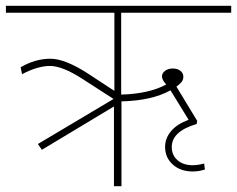

<svg xmlns="http://www.w3.org/2000/svg" viewBox="-36 -642 817 662"><path d="M382.8 0H356.9V-274.9L108.4 -125.5L94.7 -145.5L355.5 -300.8L248 -370.1Q179.2 -414.6 136.5 -414.6Q93.8 -414.6 40 -386.2L35.2 -410.2Q85.9 -439.5 137.5 -439.5Q189 -439.5 269 -387.2L358.4 -328.6V-598.1H-15.6V-622.1H761.2V-598.1H381.8V-315.9Q477.1 -318.4 537.1 -350.6Q522.5 -366.7 522.5 -378.4Q522.5 -390.1 533.2 -397.9Q543.9 -405.8 560.1 -405.8Q576.2 -405.8 586.2 -397.7Q596.2 -389.6 596.2 -377.4Q596.2 -365.2 587.9 -356.9Q579.6 -348.6 572.3 -343.3L644 -225.1L642.1 -214.4Q556.2 -189.5 556.2 -134.8Q556.2 -107.4 575.9 -89.8Q595.7 -72.3 628.9 -72.3Q645 -72.3 668 -78.1L670.4 -57.6Q650.4 -50.8 628.4 -50.8Q586.4 -50.8 559.8 -74.7Q533.2 -98.6 533.2 -135.7Q533.2 -165 553.5 -189.5Q573.7 -213.9 614.3 -229L551.8 -330.6Q487.8 -294.9 382.8 -292.5Z"/></svg>

Font: Yantramanav Thin
Style: Regular
Weight: 250
Version: Version 1.001;PS 1.0;hotconv 1.0.72;makeotf.lib2.5.5900; ttf